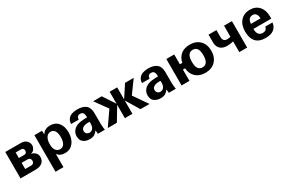

<svg xmlns="http://www.w3.org/2000/svg" viewBox="129 -1749 4739 3171"><g transform="rotate(-30 2498.5 -163.5)"><path d="M413.1 -262.7Q459 -257.8 490.2 -224.6Q521.5 -191.4 521.5 -146.5Q521.5 -76.2 475.6 -38.1Q429.7 0 345.7 0H59.6V-503.9H353.5Q425.8 -503.9 463.4 -465.8Q501 -427.7 501 -378.9Q501 -344.7 480 -311Q459 -277.3 413.1 -264.6ZM204.1 -305.7H304.7Q356.4 -305.7 357.4 -359.4Q357.4 -381.8 344.7 -396.5Q332 -411.1 309.6 -411.1H204.1ZM204.1 -95.7H321.3Q344.7 -95.7 360.8 -111.8Q377 -127.9 377 -154.3Q377 -180.7 360.8 -197.3Q344.7 -213.9 317.4 -213.9H204.1Z M615.2 -503.9H759.8L763.7 -432.6Q811.5 -514.6 918 -514.6Q1015.6 -514.6 1071.8 -447.3Q1127.9 -379.9 1127.9 -262.7Q1127.9 -195.3 1104.5 -133.3Q1081.1 -71.3 1032.2 -32.2Q983.4 6.8 907.2 6.8Q814.5 6.8 766.6 -57.6V193.4H615.2ZM870.1 -89.8Q919.9 -89.8 948.7 -134.3Q977.5 -178.7 977.5 -256.8Q977.5 -335 951.2 -377.4Q924.8 -419.9 876 -419.9Q821.3 -419.9 790.5 -373.5Q759.8 -327.1 759.8 -247.1Q759.8 -95.7 870.1 -89.8Z M1668.9 0H1535.2Q1530.3 -31.2 1530.3 -64.5V-69.3Q1500 -28.3 1465.8 -8.3Q1431.6 11.7 1377.9 11.7Q1305.7 11.7 1257.3 -24.4Q1209 -60.5 1209 -138.7Q1209 -213.9 1269.5 -267.6Q1322.3 -306.6 1388.2 -315.4Q1454.1 -324.2 1515.6 -324.2V-331.1Q1515.6 -356.4 1510.7 -379.9Q1505.9 -403.3 1490.2 -418Q1474.6 -432.6 1443.4 -432.6Q1381.8 -432.6 1376 -360.4H1231.4Q1234.4 -418.9 1262.7 -454.1Q1291 -489.3 1337.4 -504.4Q1383.8 -519.5 1440.4 -519.5Q1537.1 -519.5 1595.7 -476.6Q1654.3 -433.6 1656.2 -331.1L1657.2 -127.9Q1657.2 -120.1 1657.2 -115.7Q1657.2 -111.3 1657.2 -108.9Q1657.2 -106.4 1658.2 -104.5Q1658.2 -101.6 1658.7 -92.8Q1659.2 -84 1660.2 -65.4Q1661.1 -37.1 1668.9 0ZM1515.6 -238.3Q1510.7 -238.3 1505.9 -239.3Q1502 -239.3 1498 -239.7Q1494.1 -240.2 1489.3 -240.2Q1424.8 -240.2 1388.7 -217.8Q1352.5 -195.3 1352.5 -156.2Q1352.5 -125 1373 -104.5Q1393.6 -84 1424.8 -84Q1460.9 -84 1483.9 -107.9Q1506.8 -131.8 1511.7 -167Q1513.7 -177.7 1514.6 -186Q1515.6 -194.3 1515.6 -205.6Q1515.6 -216.8 1515.6 -238.3Z M2519.5 0H2346.7L2195.3 -251H2193.4V0H2049.8V-251H2047.9L1896.5 0H1723.6L1907.2 -265.6L1734.4 -503.9H1899.4L2047.9 -277.3H2049.8V-503.9H2193.4V-277.3H2195.3L2343.8 -503.9H2508.8L2335.9 -265.6Z M3021.5 0H2887.7Q2882.8 -31.2 2882.8 -64.5V-69.3Q2852.5 -28.3 2818.4 -8.3Q2784.2 11.7 2730.5 11.7Q2658.2 11.7 2609.9 -24.4Q2561.5 -60.5 2561.5 -138.7Q2561.5 -213.9 2622.1 -267.6Q2674.8 -306.6 2740.7 -315.4Q2806.6 -324.2 2868.2 -324.2V-331.1Q2868.2 -356.4 2863.3 -379.9Q2858.4 -403.3 2842.8 -418Q2827.1 -432.6 2795.9 -432.6Q2734.4 -432.6 2728.5 -360.4H2584Q2586.9 -418.9 2615.2 -454.1Q2643.6 -489.3 2689.9 -504.4Q2736.3 -519.5 2793 -519.5Q2889.6 -519.5 2948.2 -476.6Q3006.8 -433.6 3008.8 -331.1L3009.8 -127.9Q3009.8 -120.1 3009.8 -115.7Q3009.8 -111.3 3009.8 -108.9Q3009.8 -106.4 3010.7 -104.5Q3010.7 -101.6 3011.2 -92.8Q3011.7 -84 3012.7 -65.4Q3013.7 -37.1 3021.5 0ZM2868.2 -238.3Q2863.3 -238.3 2858.4 -239.3Q2854.5 -239.3 2850.6 -239.7Q2846.7 -240.2 2841.8 -240.2Q2777.3 -240.2 2741.2 -217.8Q2705.1 -195.3 2705.1 -156.2Q2705.1 -125 2725.6 -104.5Q2746.1 -84 2777.3 -84Q2813.5 -84 2836.4 -107.9Q2859.4 -131.8 2864.3 -167Q2866.2 -177.7 2867.2 -186Q2868.2 -194.3 2868.2 -205.6Q2868.2 -216.8 2868.2 -238.3Z M3321.3 -215.8H3281.2V0H3130.9V-503.9H3281.2V-316.4H3327.1Q3347.7 -414.1 3413.6 -465.3Q3479.5 -516.6 3581.1 -516.6Q3703.1 -516.6 3772.9 -444.8Q3842.8 -373 3842.8 -252Q3842.8 -129.9 3772 -56.2Q3701.2 17.6 3578.1 17.6Q3467.8 17.6 3399.4 -44.4Q3331.1 -106.4 3321.3 -215.8ZM3692.4 -257.8Q3692.4 -418.9 3581.1 -418Q3473.6 -418 3472.7 -252Q3472.7 -166 3499.5 -125.5Q3526.4 -85 3583 -85Q3694.3 -85 3692.4 -257.8Z M4231.4 -204.1Q4202.1 -196.3 4168.9 -192.4Q4135.7 -188.5 4112.3 -188.5Q4028.3 -188.5 3981.9 -232.4Q3935.5 -276.4 3935.5 -357.4V-503.9H4085.9V-372.1Q4085.9 -288.1 4160.2 -283.2Q4183.6 -283.2 4231.4 -292V-503.9H4381.8V0H4231.4Z M4964.8 -214.8H4625V-210Q4625 -81.1 4729.5 -80.1Q4798.8 -80.1 4816.4 -150.4H4951.2Q4930.7 16.6 4726.6 16.6Q4488.3 16.6 4483.4 -241.2Q4483.4 -370.1 4550.3 -444.8Q4617.2 -519.5 4730.5 -519.5Q4838.9 -519.5 4902.3 -447.8Q4965.8 -376 4965.8 -251Q4965.8 -239.3 4964.8 -214.8ZM4813.5 -307.6V-314.5Q4813.5 -356.4 4792.5 -388.7Q4771.5 -420.9 4725.6 -420.9Q4639.6 -420.9 4630.9 -307.6Z"/></g></svg>

Font: FreeUniversal
Style: Bold
Weight: 700
Version: Version 1.001 March 22, 2017